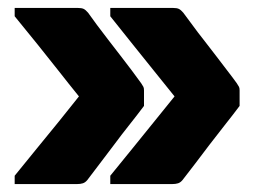

<svg xmlns="http://www.w3.org/2000/svg" viewBox="-20 -543 640 484"><path d="M258 -502V-523Q298 -523 337 -523Q376 -523 416 -523Q426 -523 431 -520.5Q436 -518 442 -511Q452 -498 465 -480Q478 -462 493.5 -442.5Q509 -423 524 -403Q539 -383 553 -365Q567 -347 577 -333Q581 -327 582.5 -324Q584 -321 584 -315Q584 -305 584 -295.5Q584 -286 584 -276Q566 -252 546.5 -227.5Q527 -203 508 -178Q489 -153 472 -130.5Q455 -108 440 -89Q435 -83 429 -81Q423 -79 414 -79Q375 -79 336 -79Q297 -79 258 -79V-100Q287 -136 314.5 -169.5Q342 -203 367.5 -235Q393 -267 420 -300Q394 -332 368.5 -364Q343 -396 315.5 -430Q288 -464 258 -502ZM17 -502V-523Q57 -523 96.5 -523Q136 -523 176 -523Q186 -523 191 -520.5Q196 -518 202 -511Q211 -498 224.5 -480Q238 -462 253 -442.5Q268 -423 283.5 -403Q299 -383 312.5 -365Q326 -347 336 -333Q340 -327 341.5 -324Q343 -321 343 -315Q343 -305 343 -295.5Q343 -286 343 -276Q325 -252 305.5 -227.5Q286 -203 267.5 -178Q249 -153 231.5 -130.5Q214 -108 200 -89Q195 -83 189 -81Q183 -79 174 -79Q135 -79 95.5 -79Q56 -79 17 -79V-100Q46 -136 73.5 -169.5Q101 -203 127 -235Q153 -267 179 -300Q153 -332 128 -364Q103 -396 75.5 -430Q48 -464 17 -502Z"/></svg>

Font: Recursive Monospace Black
Style: Regular
Weight: 900
Version: Version 1.047